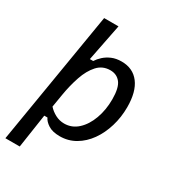

<svg xmlns="http://www.w3.org/2000/svg" viewBox="-200 -772 933 1043"><g transform="rotate(30 266.5 -250.5)"><path d="M2.5 166.7 140.8 -666.7H230.8L185 -435H205.8Q217.5 -453.3 236.2 -470.4Q255 -487.5 281.2 -498.8Q307.5 -510 341.7 -510Q413.3 -510 452.5 -458.3Q491.7 -406.7 491.7 -310Q491.7 -246.7 474.2 -188.8Q456.7 -130.8 425 -86.2Q393.3 -41.7 349.2 -15.8Q305 10 252.5 10Q206.7 10 180 -7.1Q153.3 -24.2 144.2 -45H124.2L92.5 166.7ZM238.3 -61.7Q286.7 -61.7 322.9 -95Q359.2 -128.3 379.6 -184.2Q400 -240 400 -306.7Q400 -378.3 376.7 -408.3Q353.3 -438.3 312.5 -438.3Q264.2 -438.3 232.5 -403.3Q200.8 -368.3 181.7 -312.1Q162.5 -255.8 151.7 -190.8L138.3 -110Q156.7 -89.2 182.9 -75.4Q209.2 -61.7 238.3 -61.7Z"/></g></svg>

Font: Familjen Grotesk
Style: Italic
Weight: 400
Italic angle: -9.46201°
Designer: Anders Wikstroem, Jonas Baeckman, Matilda Gysing, Kristian Moeller
Foundry: Familjen STHLM AB
Version: Version 2.000